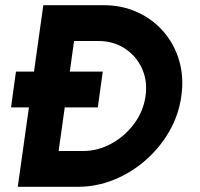

<svg xmlns="http://www.w3.org/2000/svg" viewBox="-20 -720 770 740"><path d="M48.5 0 91.5 -306H22.5L41.5 -444H111L147 -700H378Q450.5 -700 510 -672.8Q569.5 -645.5 611 -597.2Q652.5 -549 670.8 -485.8Q689 -422.5 679 -350Q669 -277.5 632.8 -214.2Q596.5 -151 541.5 -102.8Q486.5 -54.5 419.2 -27.2Q352 0 279.5 0ZM206 -138H299.5Q358 -138 410 -166.8Q462 -195.5 497.5 -243.8Q533 -292 541 -350Q549 -408.5 527 -456.5Q505 -504.5 461 -533.2Q417 -562 358.5 -562H265.5L249 -444H376L357 -306H229.5Z"/></svg>

Font: Urbanist ExtraBold
Style: Italic
Weight: 800
Italic angle: -8°
Designer: Corey Hu
Foundry: Corey Hu
Version: Version 1.321; ttfautohint (v1.8.4.7-5d5b)